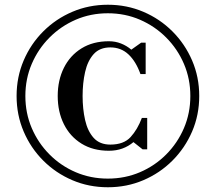

<svg xmlns="http://www.w3.org/2000/svg" viewBox="-20 -780 910 810"><path d="M50 -375Q50 -455 79.8 -524.8Q109.5 -594.5 162.5 -647.5Q215.5 -700.5 285.2 -730.2Q355 -760 435 -760Q515 -760 584.8 -730.2Q654.5 -700.5 707.5 -647.5Q760.5 -594.5 790.5 -524.8Q820.5 -455 820.5 -375Q820.5 -295 790.5 -225.2Q760.5 -155.5 707.5 -102.5Q654.5 -49.5 584.8 -19.8Q515 10 435 10Q355 10 285.2 -19.8Q215.5 -49.5 162.5 -102.5Q109.5 -155.5 79.8 -225.2Q50 -295 50 -375ZM87 -375Q87 -302.5 114 -239.5Q141 -176.5 188.8 -128.5Q236.5 -80.5 299.5 -53.5Q362.5 -26.5 435 -26.5Q507.5 -26.5 570.5 -53.5Q633.5 -80.5 681.2 -128.5Q729 -176.5 756 -239.5Q783 -302.5 783 -375Q783 -447.5 756 -510.5Q729 -573.5 681.2 -621.5Q633.5 -669.5 570.5 -696.8Q507.5 -724 435 -724Q362.5 -724 299.5 -696.8Q236.5 -669.5 188.8 -621.5Q141 -573.5 114 -510.5Q87 -447.5 87 -375ZM601 -282.5V-150H581.5L543 -180.5Q522.5 -163 496.5 -153.5Q470.5 -144 439.5 -144Q372.5 -144 324 -174Q275.5 -204 249.5 -256.2Q223.5 -308.5 223.5 -375Q223.5 -441.5 249.5 -493.8Q275.5 -546 324 -576Q372.5 -606 439.5 -606Q466.5 -606 490.5 -596.5Q514.5 -587 534 -570.5L575.5 -600H594.5V-467.5H572.5Q553.5 -521 522 -550.5Q490.5 -580 445.5 -580Q400.5 -580 375 -551.5Q349.5 -523 339 -476.2Q328.5 -429.5 328.5 -375Q328.5 -320.5 339 -273.8Q349.5 -227 375 -198.5Q400.5 -170 445.5 -170Q502 -170 531 -201.8Q560 -233.5 578.5 -282.5Z"/></svg>

Font: Bodoni* 06pt
Style: Bold
Weight: 700
Version: Version 2.3